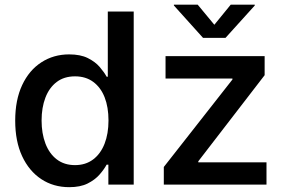

<svg xmlns="http://www.w3.org/2000/svg" viewBox="-20 -776 1198 807"><path d="M271 10.7Q204.6 10.7 153.3 -23.2Q102.1 -57.1 73 -119.6Q43.9 -182.1 43.9 -269Q43.9 -356 73.2 -418.5Q102.5 -481 154.1 -514.2Q205.6 -547.4 270.5 -547.4Q317.9 -547.4 348.9 -532Q379.9 -516.6 398.7 -494.9Q417.5 -473.1 428.2 -453.6H433.1V-727.5H542V0H435.5V-84H428.2Q417.5 -64 398.2 -42Q378.9 -20 348.1 -4.6Q317.4 10.7 271 10.7ZM295.4 -82Q339.8 -82 371.3 -105.7Q402.8 -129.4 419.4 -171.6Q436 -213.9 436 -269.5Q436 -325.7 419.7 -367.2Q403.3 -408.7 371.8 -431.9Q340.3 -455.1 295.4 -455.1Q249.5 -455.1 218.3 -431.4Q187 -407.7 170.9 -365.7Q154.8 -323.7 154.8 -269.5Q154.8 -215.3 170.9 -172.9Q187 -130.4 218.5 -106.2Q250 -82 295.4 -82ZM668.5 0V-74.2L957 -441.9V-445.8H675.8V-540H1092.3V-460L813.5 -98.1V-93.8H1100.1V0ZM811 -756.3 880.9 -671.9 949.7 -756.3H1050.8V-752.9L927.7 -616.7H833.5L710.9 -752.9V-756.3Z"/></svg>

Font: V-Inter
Style: Medium-500
Weight: 500
Designer: Rasmus Andersson
Foundry: rsms
Version: Version 4.000;git-4146feb